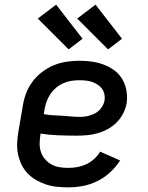

<svg xmlns="http://www.w3.org/2000/svg" viewBox="-20 -800 640 828"><path d="M274 8Q250 8 225.5 5.5Q201 3 178.5 -4.5Q156 -12 136 -23.5Q116 -35 100 -51.5Q84 -68 73.5 -89Q63 -110 58 -133.5Q53 -157 54 -181.5Q55 -206 59 -231L78 -341Q82 -369 92 -396Q102 -423 119.5 -447Q137 -471 161.5 -489.5Q186 -508 213 -519Q240 -530 268 -534Q296 -538 324 -538Q351 -538 378 -534Q405 -530 429.5 -520.5Q454 -511 474.5 -495.5Q495 -480 508 -457.5Q521 -435 525.5 -408Q530 -381 526 -354Q522 -332 511 -310.5Q500 -289 483 -272Q466 -255 445 -243.5Q424 -232 401 -225.5Q378 -219 355.5 -217Q333 -215 311 -215Q271 -215 232 -216.5Q193 -218 155 -224L154 -217Q151 -198 151 -179Q151 -160 157 -143Q163 -126 175 -112.5Q187 -99 202.5 -90.5Q218 -82 236.5 -79Q255 -76 274 -76Q294 -76 313.5 -79.5Q333 -83 351.5 -91.5Q370 -100 385.5 -114Q401 -128 412 -146L498 -108Q480 -80 454.5 -56.5Q429 -33 399 -18.5Q369 -4 337.5 2Q306 8 274 8ZM324 -296Q335 -296 346.5 -297.5Q358 -299 369 -302.5Q380 -306 390.5 -311.5Q401 -317 409.5 -326Q418 -335 423.5 -345.5Q429 -356 431 -367Q433 -381 430 -394.5Q427 -408 419.5 -418Q412 -428 401 -435Q390 -442 377.5 -446.5Q365 -451 351 -452.5Q337 -454 324 -454Q306 -454 288.5 -451.5Q271 -449 254 -441.5Q237 -434 222.5 -422Q208 -410 197.5 -394.5Q187 -379 181 -362Q175 -345 172 -327L169 -308Q188 -304 207.5 -303Q227 -302 246.5 -301Q266 -300 285 -298Q304 -296 324 -296ZM446 -587 313 -720 392 -780 506 -633ZM276 -587 143 -720 222 -780 336 -633Z"/></svg>

Font: Iosevka Curly Medium Extended
Style: Italic
Weight: 500
Width: 7
Italic angle: -9°
Monospace: yes
Designer: Belleve Invis
Foundry: Belleve Invis
Version: Version 11.1.0; ttfautohint (v1.8.3)